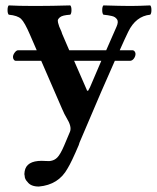

<svg xmlns="http://www.w3.org/2000/svg" viewBox="-20 -455 578 707"><path d="M311 -132.8 353 -231H252.9L297.9 -127.9Q298.8 -126.5 299.3 -124.8Q299.8 -123 300 -122.3Q300.3 -121.6 300.8 -121.1Q305.7 -119.6 307.1 -126ZM229 165Q195.8 225.6 123 231.9Q93.3 231.9 81.1 214.8Q70.8 204.6 70.8 191.9Q68.8 186.5 70.8 175.8Q77.1 137.2 133.8 137.2Q135.7 137.2 150.4 137.9Q165 138.7 168 137.2Q181.2 134.8 190.9 125Q202.1 113.8 215.8 82Q218.8 74.7 226.3 57.1Q233.9 39.6 237.8 29.8Q245.1 11.2 225.1 -21Q224.1 -23.4 220.9 -28.6Q217.8 -33.7 216.8 -36.1Q215.8 -38.6 213.1 -44.4Q210.4 -50.3 209 -53.2L131.8 -231H39.1Q33.7 -231 30.8 -235.4Q27.8 -239.7 27.8 -245.1Q27.8 -252.9 34.2 -261.5Q40.5 -270 46.9 -270H115.2L90.8 -326.2Q70.8 -373 57.6 -385.5Q44.4 -397.9 12.2 -400.9Q7.8 -405.3 7.8 -418Q7.8 -430.7 12.2 -435.1Q48.3 -433.1 100.1 -433.1H119.1Q168.5 -433.1 238.8 -435.1Q243.2 -430.7 243.2 -418Q243.2 -405.3 238.8 -400.9Q224.1 -399.9 214.8 -397.7Q205.6 -395.5 200.7 -391.4Q195.8 -387.2 193.8 -383.3Q191.9 -379.4 193.8 -371.3Q195.8 -363.3 198 -357.4Q200.2 -351.6 206.1 -338.9L209 -330.1L234.9 -270H371.1L409.2 -356.9Q413.1 -365.7 413.6 -372.6Q414.1 -379.4 410.9 -383.8Q407.7 -388.2 403.3 -391.4Q398.9 -394.5 391.1 -396.2Q383.3 -397.9 377 -398.9Q370.6 -399.9 360.8 -400.9Q356.4 -405.3 356.4 -418Q356.4 -430.7 360.8 -435.1Q427.2 -433.1 455.1 -433.1H464.8Q489.3 -433.1 533.2 -435.1Q537.6 -430.7 537.6 -418Q537.6 -405.3 533.2 -400.9Q480 -395.5 452.1 -337.9Q440.4 -314 420.9 -270H466.8Q472.7 -270 475.8 -265.6Q479 -261.2 479 -256.8Q479 -247.6 472.9 -239.3Q466.8 -231 458 -231H402.8Q366.7 -151.4 272.9 69.8L270 79.1Q243.2 142.1 229 165Z"/></svg>

Font: Common Serif SemiBold
Style: Regular
Weight: 600
Designer: Philipp H. Poll, Khaled Hosny
Foundry: Stefan Peev, Context Ltd.
Version: Version 1.026